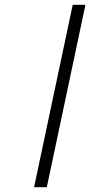

<svg xmlns="http://www.w3.org/2000/svg" viewBox="-20 -780 450 800"><path d="M122 0 283 -760H336L175 0Z"/></svg>

Font: Noto Serif Light
Style: Italic
Weight: 300
Italic angle: -12°
Designer: Monotype Design Team
Foundry: Monotype Imaging Inc.
Version: Version 2.013